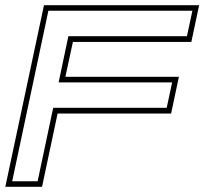

<svg xmlns="http://www.w3.org/2000/svg" viewBox="-30 -720 787 740"><path d="M-9.5 0 139.5 -700H737.5L707.5 -558.5H251L222 -424H659.5L629.5 -282.5H192L132 0ZM17 -21.5H115L175 -304.5H612.5L633.5 -402.5H196L233.5 -580.5H690.5L711.5 -678.5H156.5Z"/></svg>

Font: Tourney Expanded ExtraLight
Style: Italic
Weight: 200
Width: 7
Italic angle: -12°
Designer: Tyler Finck
Foundry: Etcetera Type Co
Version: Version 1.010; ttfautohint (v1.8.3)